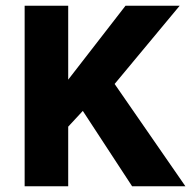

<svg xmlns="http://www.w3.org/2000/svg" viewBox="-20 -650 667 670"><path d="M66 0V-630H218V-372L418 -630H607L380 -357L627 0H441L269 -263L218 -208V0Z"/></svg>

Font: Mukta ExtraBold
Style: Regular
Weight: 800
Designer: Girish Dalvi and Yashodeep Gholap
Foundry: Ek Type
Version: Version 2.538;PS 1.002;hotconv 16.6.51;makeotf.lib2.5.65220;